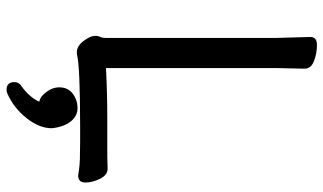

<svg xmlns="http://www.w3.org/2000/svg" viewBox="-221 -534 989 587"><g transform="rotate(90 273.5 -240.5)"><path d="M255 234Q231 234 231 210Q231 198 241 190Q276 166 291 134Q278 131 272 124Q247 100 247 73Q247 46 266.5 31.5Q286 17 310.5 17Q335 17 351.5 38Q368 59 372 95V96Q372 134 341 173Q310 212 267 231Q261 234 255 234ZM145 19Q142 19 139 19Q116 19 97 -14Q84 -36 94 -55Q96 -60 96 -70V-589L93 -695Q93 -715 118 -715Q143 -715 166.5 -706Q190 -697 190 -677L188 -588V-70Q262 -74 345 -74H458L495 -75H496Q515 -75 526.5 -52Q538 -29 538 -7Q538 15 517 15H516Q515 15 495.5 12Q476 9 413 9H372Q181 9 145 19Z"/></g></svg>

Font: LXGW ZhenKai
Style: Regular
Weight: 400
Designer: LXGW / Fontworks Inc.
Foundry: LXGW / Fontworks Inc.
Version: Version 0.800;June 8, 2025